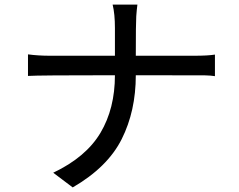

<svg xmlns="http://www.w3.org/2000/svg" viewBox="-20 -783 1040 837"><path d="M297 34 212 -30Q355 -98 418 -204Q481 -310 481 -455Q146 -455 102 -452V-546Q147 -540 198 -540H481V-661Q481 -722 471 -763H579Q576 -741 574 -712Q572 -683 572 -540H827Q886 -540 917 -545V-451Q899 -454 873.5 -454.5Q848 -455 572 -455Q572 -299 510.5 -176.5Q449 -54 297 34Z"/></svg>

Font: LXGW 975 Gothic SC
Style: Regular
Weight: 400
Version: Version 2.01;February 25, 2021